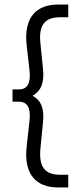

<svg xmlns="http://www.w3.org/2000/svg" viewBox="-20 -728 360 844"><path d="M235 96H280V40H243C179 40 149 7 158 -78L169 -190C175 -247 163 -286 123 -307C163 -330 175 -368 169 -425L158 -535C148 -620 179 -652 243 -652H280V-708H235C139 -708 84 -650 97 -531L110 -416C116 -360 99 -335 63 -335H35V-281H63C99 -281 116 -255 110 -200L97 -82C84 38 139 96 235 96Z"/></svg>

Font: MV Cash Light
Style: Regular
Weight: 300
Designer: Rodrigo Fuenzalida
Foundry: fragTYPE
Version: Version 1.100;Glyphs 3.1.2 (3151)